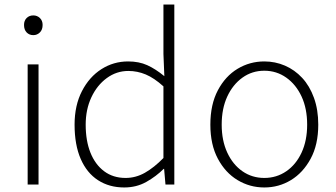

<svg xmlns="http://www.w3.org/2000/svg" viewBox="-20 -814 1481 847"><path d="M102 0V-530H150V0ZM127 -659Q109 -659 97.5 -671Q86 -683 86 -704Q86 -723 97.5 -734.5Q109 -746 127 -746Q144 -746 156 -734.5Q168 -723 168 -704Q168 -683 156 -671Q144 -659 127 -659Z M528 13Q462 13 412.5 -19Q363 -51 336 -113Q309 -175 309 -264Q309 -349 341.5 -412Q374 -475 427.5 -509Q481 -543 545 -543Q593 -543 629.5 -526.5Q666 -510 705 -478L701 -576V-794H749V0H710L704 -69H702Q669 -36 625.5 -11.5Q582 13 528 13ZM534 -29Q579 -29 619.5 -52Q660 -75 701 -117V-433Q660 -470 623 -485.5Q586 -501 546 -501Q494 -501 451 -469.5Q408 -438 383 -384.5Q358 -331 358 -264Q358 -193 379 -140.5Q400 -88 439.5 -58.5Q479 -29 534 -29Z M1146 13Q1082 13 1028 -19.5Q974 -52 941 -114Q908 -176 908 -264Q908 -353 941 -415.5Q974 -478 1028 -510.5Q1082 -543 1146 -543Q1194 -543 1237 -524.5Q1280 -506 1313 -470.5Q1346 -435 1365 -382.5Q1384 -330 1384 -264Q1384 -176 1350.5 -114Q1317 -52 1263.5 -19.5Q1210 13 1146 13ZM1146 -29Q1200 -29 1243 -58.5Q1286 -88 1310.5 -141Q1335 -194 1335 -264Q1335 -335 1310.5 -388Q1286 -441 1243 -471.5Q1200 -502 1146 -502Q1092 -502 1049.5 -471.5Q1007 -441 982.5 -388Q958 -335 958 -264Q958 -194 982.5 -141Q1007 -88 1049.5 -58.5Q1092 -29 1146 -29Z"/></svg>

Font: Noto Sans HK Thin ExtraLight
Style: Regular
Weight: 250
Version: Version 2.004-H2;hotconv 1.0.118;makeotfexe 2.5.65603